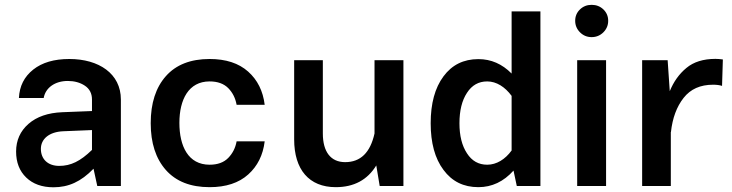

<svg xmlns="http://www.w3.org/2000/svg" viewBox="-20 -773 3044 798"><path d="M482.4 -359.4C482.4 -466.8 391.1 -527.8 268.1 -527.8C205.1 -527.8 155.3 -513.2 118.2 -483.9C80.6 -454.1 61 -415 58.6 -365.7H161.6C168.9 -408.2 208.5 -436.5 261.7 -436.5C288.6 -436.5 312.5 -430.2 332.5 -417C352.5 -403.8 362.3 -384.3 362.3 -359.4V-311.5L238.8 -306.6C179.7 -304.2 132.8 -288.1 98.6 -258.3C64 -228 46.9 -189.5 46.9 -143.1C46.9 -98.1 61 -62 88.9 -35.2C116.7 -8.3 154.8 5.4 202.1 5.4C264.6 5.4 316.4 -17.6 368.7 -71.8L384.3 0H482.4ZM149.9 -154.3C149.9 -195.3 184.1 -225.1 243.2 -227.5L362.3 -232.4V-149.9C314 -103 274.4 -83.5 226.1 -83.5C178.7 -83.5 149.9 -111.8 149.9 -154.3Z M851.1 -527.8C772 -527.8 711.4 -503.9 669.4 -456.5C627.4 -409.2 606.4 -343.8 606.4 -261.2C606.4 -178.7 627.4 -113.8 669.4 -66.4C711.4 -19 772 4.9 851.1 4.9C918.9 4.9 972.7 -12.7 1011.7 -47.9C1050.3 -82.5 1073.2 -128.4 1080.1 -185.5H963.4C958.5 -158.2 946.8 -135.3 928.7 -116.7C910.2 -97.7 884.3 -88.4 851.1 -88.4C762.2 -88.4 725.6 -165.5 725.6 -262.2C725.6 -358.9 763.7 -434.6 851.1 -434.6C884.3 -434.6 910.2 -425.3 928.7 -406.7C946.8 -388.2 958.5 -365.2 963.4 -337.4H1080.1C1073.2 -394.5 1050.3 -440.9 1011.2 -475.6C972.2 -510.3 918.9 -527.8 851.1 -527.8Z M1202.6 -193.8C1202.6 -68.4 1264.2 4.9 1375.5 4.9C1451.2 4.9 1507.3 -25.4 1543.9 -85.4L1558.1 0H1656.7V-522.9H1536.6V-218.3C1519 -138.7 1478.5 -99.1 1414.6 -99.1C1354.5 -99.1 1321.8 -142.1 1321.8 -218.3V-522.9H1202.6Z M1770 -260.7C1770 -179.2 1787.6 -114.3 1823.2 -66.9C1858.4 -19 1906.7 4.9 1968.3 4.9C2024.4 4.9 2073.2 -18.1 2114.3 -64L2127.9 0H2226.1V-725.6H2106.4V-467.3C2066.9 -507.3 2021 -527.3 1968.3 -527.3C1906.7 -527.3 1858.4 -503.4 1823.2 -455.6C1787.6 -407.7 1770 -342.8 1770 -260.7ZM1889.6 -260.7C1889.6 -313 1899.9 -355.5 1920.9 -387.2C1941.4 -418.9 1969.2 -434.6 2004.9 -434.6C2043.5 -434.6 2079.1 -411.6 2106.4 -374.5V-147.5C2079.6 -110.8 2043.9 -88.4 2004.9 -88.4C1969.2 -88.4 1941.4 -104 1920.9 -135.7C1899.9 -167.5 1889.6 -209 1889.6 -260.7Z M2370.6 -686.5C2370.6 -668 2377.4 -651.9 2390.6 -638.7C2403.8 -625.5 2419.9 -618.7 2439 -618.7C2458 -618.7 2474.6 -625.5 2487.8 -638.7C2501 -651.9 2507.8 -668 2507.8 -686.5C2507.8 -705.6 2501 -721.2 2487.8 -733.9C2474.6 -746.6 2458 -752.9 2439 -752.9C2419.9 -752.9 2403.8 -746.6 2390.6 -733.9C2377.4 -721.2 2370.6 -705.6 2370.6 -686.5ZM2378.9 0H2499V-522.9H2378.9Z M2648.9 0H2768.1V-224.1H2768.6C2774.9 -282.2 2792.5 -329.6 2821.3 -366.2C2850.1 -402.8 2890.6 -420.9 2943.8 -420.9C2958 -420.9 2970.7 -419.4 2981 -416L2984.4 -525.9C2973.6 -527.3 2963.4 -528.3 2953.6 -528.3C2903.3 -528.3 2862.8 -515.6 2833 -490.7C2802.7 -465.8 2779.8 -433.6 2763.7 -394L2754.9 -522.9H2648.9Z"/></svg>

Font: Estedad SemiBold
Style: Regular
Weight: 600
Designer: Amin Abedi
Version: Version 7.3